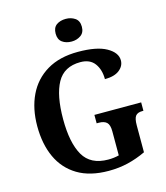

<svg xmlns="http://www.w3.org/2000/svg" viewBox="-134 -1035 989 1146"><g transform="rotate(-15 360.0 -461.5)"><path d="M396 10Q280 10 203.5 -36Q127 -82 89 -164.5Q51 -247 51 -358Q51 -466 90.5 -548.5Q130 -631 208 -677.5Q286 -724 400 -724Q516 -724 575.5 -690.5Q635 -657 635 -609Q635 -574 604 -549.5Q573 -525 514 -525Q514 -584 485.5 -622.5Q457 -661 398 -661Q297 -661 254 -583Q211 -505 211 -358Q211 -212 256 -134Q301 -56 410 -56Q445 -56 476 -64V-213Q476 -253 460 -268Q444 -283 411 -283H398V-335H687V-283H680Q651 -283 638.5 -267.5Q626 -252 626 -209V-43Q571 -17 515 -3.5Q459 10 396 10ZM381 -793Q346 -793 323 -810Q300 -827 300 -863Q300 -900 323 -916.5Q346 -933 381 -933Q413 -933 437.5 -916.5Q462 -900 462 -863Q462 -827 437.5 -810Q413 -793 381 -793Z"/></g></svg>

Font: Noto Serif Lao SemiCondensed
Style: Bold
Weight: 700
Width: 4
Designer: Monotype Design Team
Foundry: Monotype Imaging Inc.
Version: Version 2.003; ttfautohint (v1.8.4.7-5d5b)